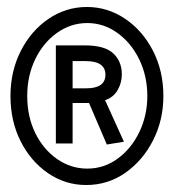

<svg xmlns="http://www.w3.org/2000/svg" viewBox="-20 -549 490 550"><path d="M227 -19Q167 -19 117.5 -53Q68 -87 39 -144.5Q10 -202 10 -274Q10 -345 39.5 -403Q69 -461 119 -495Q169 -529 229 -529Q288 -529 338 -495.5Q388 -462 418 -404Q448 -346 448 -274Q448 -205 418.5 -147Q389 -89 339 -54Q289 -19 227 -19ZM230 -66Q278 -66 317 -94.5Q356 -123 379 -170.5Q402 -218 402 -274Q402 -331 379 -378.5Q356 -426 316.5 -454.5Q277 -483 230 -483Q183 -483 143.5 -455Q104 -427 81 -379.5Q58 -332 58 -274Q58 -215 81 -168Q104 -121 143.5 -93.5Q183 -66 230 -66ZM286 -135 235 -254H188V-138H140V-419H223Q280 -419 304.5 -396Q329 -373 329 -336Q329 -312 317 -291Q305 -270 281 -262L335 -143ZM188 -296H227Q282 -296 282 -335Q282 -374 225 -374H188Z"/></svg>

Font: Inconsolata SemiCondensed Medium
Style: Regular
Weight: 500
Width: 4
Monospace: yes
Designer: Raph Levien, Cyreal, Brenton Simpson
Foundry: Raph Levien, Cyreal, Google
Version: Version 3.001; ttfautohint (v1.8.2.53-6de2)